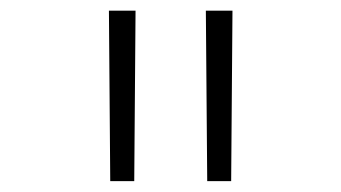

<svg xmlns="http://www.w3.org/2000/svg" viewBox="-20 -713 626 352"><path d="M182.1 -380.9 179.7 -693.4H228.5L226.1 -380.9ZM359.9 -380.9 357.4 -693.4H406.2L403.8 -380.9Z"/></svg>

Font: Caskaydia Cove ExtraLight
Style: Regular
Weight: 200
Monospace: yes
Designer: Aaron Bell
Foundry: Saja Typeworks
Version: Version 4.300; ttfautohint (v1.8.3)